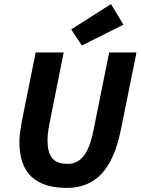

<svg xmlns="http://www.w3.org/2000/svg" viewBox="-20 -909 689 941"><path d="M381 -686 329 -765 524 -889 585 -788ZM88 -320 155 -652H292L221 -295Q217 -275 215 -256Q213 -237 213 -219Q213 -164 235 -135Q257 -106 312 -106Q359 -106 390 -144.5Q421 -183 439 -274L515 -652H649L573 -276Q543 -126 477.5 -57Q412 12 308 12Q192 12 133.5 -43.5Q75 -99 75 -215Q75 -237 79 -265.5Q83 -294 88 -320Z"/></svg>

Font: TypoPRO Source Sans Pro
Style: Bold Italic
Weight: 700
Italic angle: -11°
Designer: Paul D. Hunt
Foundry: Adobe Systems Incorporated
Version: Version 1.075;PS 2.000;hotconv 1.0.86;makeotf.lib2.5.63406